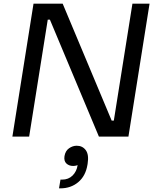

<svg xmlns="http://www.w3.org/2000/svg" viewBox="-20 -750 889 1054"><path d="M140 0H48L164 -730H324L593 -88H625L602 -70L707 -730H801L685 0H523L254 -642H222L245 -660ZM311 284H304L312 236H321Q356 236 378.5 213.5Q401 191 406 157L410 130L433 137Q425 146 412 153.5Q399 161 381 161Q359 161 344.5 147.5Q330 134 334 107Q339 78 359 64Q379 50 401 50Q433 50 451 74.5Q469 99 461 149L460 155Q450 216 409.5 250Q369 284 311 284Z"/></svg>

Font: Sora Variable Italic
Style: Regular
Weight: 400
Designer: Jonathan Barnbrook, Julián Moncada
Foundry: Barnbrook Fonts
Version: Version 2.000